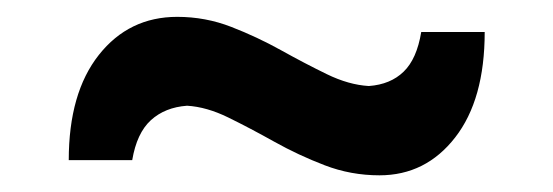

<svg xmlns="http://www.w3.org/2000/svg" viewBox="-20 -441 659 229"><path d="M432.6 -231.9Q398.4 -231.9 367.2 -243.9Q335.9 -255.9 307.1 -272Q278.3 -288.1 252.4 -300.8Q226.6 -313.5 203.1 -314.9Q176.8 -313 159.9 -297.6Q143.1 -282.2 137.7 -250H62Q62 -330.1 97.9 -375.5Q133.8 -420.9 191.4 -420.9Q225.1 -420.9 255.9 -408.9Q286.6 -397 315.2 -381.1Q343.8 -365.2 369.9 -352.5Q396 -339.8 419.9 -338.4Q445.8 -340.3 461.4 -355.5Q477.1 -370.6 482.4 -402.8H558.1Q558.1 -322.3 522.9 -277.1Q487.8 -231.9 432.6 -231.9Z"/></svg>

Font: Pinar-DS3-FD SemiBold
Style: Regular
Weight: 600
Designer: Amin Abedi
Version: Version 3.000